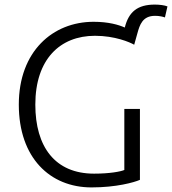

<svg xmlns="http://www.w3.org/2000/svg" viewBox="-20 -803 750 837"><path d="M379 14C487 14 565 -8 590 -19V-328H522V-62C506 -55 458 -46 390 -46C220 -46 134 -163 134 -347C134 -544 241 -647 394 -647C481 -647 546 -619 565 -608L579 -658C589 -694 601 -734 656 -734C675 -734 691 -730 699 -727L710 -775C698 -780 676 -783 655 -783C579 -783 541 -751 524 -683C497 -695 453 -708 388 -708C210 -708 62 -579 62 -347C62 -115 198 14 379 14Z"/></svg>

Font: Repo Light
Style: Regular
Weight: 300
Designer: Stefan Peev
Foundry: Context Ltd
Version: Version 001.502